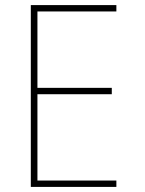

<svg xmlns="http://www.w3.org/2000/svg" viewBox="-20 -734 570 754"><path d="M101 0V-714H437V-689H127V-389H419V-364H127V-25H437V0Z"/></svg>

Font: Noto Sans Mono Condensed Thin
Style: Regular
Weight: 100
Width: 3
Designer: Monotype Design Team
Foundry: Monotype Imaging Inc.
Version: Version 2.014; ttfautohint (v1.8.4.7-5d5b)